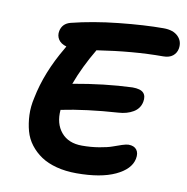

<svg xmlns="http://www.w3.org/2000/svg" viewBox="-80 -800 850 872"><g transform="rotate(10 345.0 -363.5)"><path d="M329.1 -4.9Q278.3 -4.9 236.6 -15.9Q194.8 -26.9 165.3 -46.6Q135.7 -66.4 114.5 -94Q93.3 -121.6 84 -155.5Q74.7 -189.5 73 -228.3Q71.3 -267.1 81.1 -309.1Q105 -429.7 178.2 -553.2Q179.2 -555.2 181.2 -558.6Q183.1 -562 184.1 -564Q158.2 -571.3 147 -588.6Q135.7 -606 140.1 -627.9Q147.5 -663.1 184.1 -672.9Q282.7 -697.8 400.1 -710Q517.6 -722.2 605 -722.2Q649.4 -722.2 672.1 -699.5Q694.8 -676.8 689 -643.1Q685.1 -622.1 668.9 -609.1Q652.8 -596.2 625 -596.2Q487.3 -596.2 321.8 -570.8Q270.5 -484.4 240.2 -401.9Q384.8 -428.2 512.2 -433.1Q549.3 -433.1 563.2 -418.7Q577.1 -404.3 571.8 -377Q565.4 -345.2 537.1 -328.4Q508.8 -311.5 469.2 -309.1Q320.8 -299.3 208 -275.9Q202.6 -211.9 235.8 -172.4Q269 -132.8 332 -132.8Q373.5 -132.8 411.1 -139.2Q448.7 -145.5 470 -153.3Q491.2 -161.1 510.7 -167.5Q530.3 -173.8 540 -173.8Q565.9 -173.8 577.6 -158.4Q589.4 -143.1 584 -116.2Q573.7 -66.9 507.1 -35.9Q440.4 -4.9 329.1 -4.9Z"/></g></svg>

Font: Shantell Sans Bouncy
Style: Italic
Weight: 600
Italic angle: -11.31°
Designer: Stephen Nixon, Anya Danilova, Shantell Martin
Foundry: Arrow Type
Version: Version 1.006;[9816181b4]